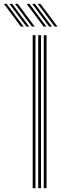

<svg xmlns="http://www.w3.org/2000/svg" viewBox="-119 -984 320 1004"><path d="M109.9 0V-800H124.4V0ZM51.9 0V-800H66.4V0ZM80.9 0V-800H95.4V0ZM48.1 -845 -40.6 -963.7H-26.1L62.6 -845ZM-9.8 -845 -98.5 -963.7H-84.1L4.7 -845ZM19.1 -845 -69.6 -963.7H-55.1L33.6 -845ZM167 -845 78.3 -963.7H92.8L181.5 -845ZM109.1 -845 20.4 -963.7H34.9L123.6 -845ZM138 -845 49.3 -963.7H63.8L152.5 -845Z"/></svg>

Font: Big Shoulders Inline Display SC Thin
Style: Regular
Weight: 100
Designer: Patric King
Foundry: XO Type Co
Version: Version 2.002